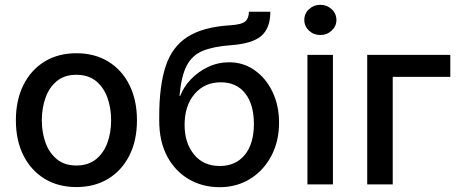

<svg xmlns="http://www.w3.org/2000/svg" viewBox="-20 -777 1936 809"><path d="M301.8 11.2Q225.1 11.2 167.7 -23.9Q110.4 -59.1 78.6 -122.3Q46.9 -185.5 46.9 -270Q46.9 -355 78.6 -418.7Q110.4 -482.4 167.7 -517.6Q225.1 -552.7 301.8 -552.7Q378.9 -552.7 436.3 -517.6Q493.7 -482.4 525.4 -418.7Q557.1 -355 557.1 -270Q557.1 -185.5 525.4 -122.3Q493.7 -59.1 436.3 -23.9Q378.9 11.2 301.8 11.2ZM301.8 -79.6Q351.6 -79.6 384 -105.7Q416.5 -131.8 432.4 -175Q448.2 -218.3 448.2 -270Q448.2 -322.3 432.4 -366Q416.5 -409.7 384 -435.8Q351.6 -461.9 301.8 -461.9Q252.4 -461.9 220.2 -435.8Q188 -409.7 172.1 -366Q156.2 -322.3 156.2 -270Q156.2 -218.3 172.1 -175Q188 -131.8 220.2 -105.7Q252.4 -79.6 301.8 -79.6Z M905.3 11.7Q833 11.7 775.4 -22Q717.8 -55.7 684.3 -118.4Q650.9 -181.2 650.9 -268.6V-286.1Q650.9 -415.5 678 -497.8Q705.1 -580.1 770 -621.6Q835 -663.1 948.2 -670.4Q998.5 -673.3 1013.7 -687Q1028.8 -700.7 1028.8 -727.5H1119.1Q1119.1 -658.7 1081.1 -625.7Q1043 -592.8 951.2 -586.4Q879.9 -581.1 835 -563Q790 -544.9 766.8 -500.7Q743.7 -456.5 736.3 -373H739.3Q753.4 -410.2 783.9 -442.4Q814.5 -474.6 856.2 -494.6Q897.9 -514.6 946.3 -514.6Q1004.9 -514.6 1052.5 -481.4Q1100.1 -448.2 1127.9 -390.6Q1155.8 -333 1155.8 -259.8Q1155.8 -182.1 1123.5 -120.6Q1091.3 -59.1 1034.7 -23.7Q978 11.7 905.3 11.7ZM906.2 -77.6Q973.1 -77.6 1011.5 -124.5Q1049.8 -171.4 1049.8 -254.9Q1049.8 -336.9 1013.2 -383.5Q976.6 -430.2 910.2 -430.2Q841.8 -430.2 799.8 -380.9Q757.8 -331.5 757.8 -251Q757.8 -174.8 797.4 -126.2Q836.9 -77.6 906.2 -77.6Z M1275.4 0V-545.9H1382.8V0ZM1329.6 -629.4Q1301.8 -629.4 1282 -647.9Q1262.2 -666.5 1262.2 -692.9Q1262.2 -719.7 1282 -738.3Q1301.8 -756.8 1329.6 -756.8Q1357.4 -756.8 1377.4 -738.3Q1397.5 -719.7 1397.5 -692.9Q1397.5 -666.5 1377.4 -647.9Q1357.4 -629.4 1329.6 -629.4Z M1877.4 -545.9V-453.1H1634.8V0H1527.3V-545.9Z"/></svg>

Font: Inter Medium
Style: Regular
Weight: 500
Designer: Rasmus Andersson
Foundry: rsms
Version: Version 4.001;git-9221beed3